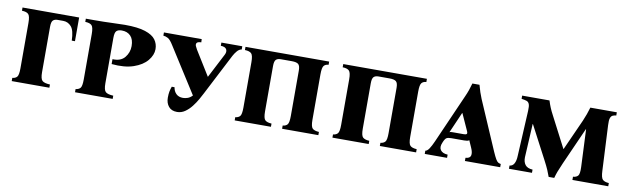

<svg xmlns="http://www.w3.org/2000/svg" viewBox="-39 -946 4446 1356"><g transform="rotate(10 2184.5 -268.0)"><path d="M58 0V-23Q80 -25 91.5 -38Q103 -51 103 -100V-425Q103 -474 89.5 -487.5Q76 -501 43 -502V-525H449V-355H426Q424 -428 400.5 -455Q377 -482 342 -482H302Q281 -482 269.5 -471Q258 -460 258 -425V-100Q258 -51 273 -38Q288 -25 328 -23V0Z M512 0V-23Q534 -25 545.5 -38Q557 -51 557 -100V-425Q557 -474 543.5 -487.5Q530 -501 497 -502V-525H557Q630 -525 686 -527.5Q742 -530 776 -530Q870 -530 923 -512.5Q976 -495 997.5 -465.5Q1019 -436 1019 -398Q1019 -356 986 -316Q953 -276 889 -254Q825 -232 732 -241V-276Q791 -273 820 -308.5Q849 -344 849 -390Q849 -438 825.5 -462.5Q802 -487 762 -487Q737 -487 724.5 -475.5Q712 -464 712 -425V-100Q712 -51 727 -38Q742 -25 782 -23V0Z M1245 12Q1205 12 1184.5 -13Q1164 -38 1164 -76Q1164 -102 1167.5 -120Q1171 -138 1178 -157H1198Q1202 -129 1220 -111Q1238 -93 1269 -93Q1285 -93 1302.5 -99Q1320 -105 1336 -122L1130 -446Q1108 -482 1091 -491.5Q1074 -501 1057 -502V-525H1328L1329 -502Q1302 -501 1296.5 -491Q1291 -481 1296.5 -468.5Q1302 -456 1308 -446L1417 -270L1508 -446Q1519 -468 1510 -484.5Q1501 -501 1469 -502V-525H1619V-502Q1601 -499 1586.5 -482Q1572 -465 1562 -446L1410 -151Q1401 -133 1385.5 -105.5Q1370 -78 1349 -51Q1328 -24 1302 -6Q1276 12 1245 12Z M2197 -425V-100Q2197 -51 2210.5 -38Q2224 -25 2257 -23V0H1997V-23Q2019 -25 2030.5 -38Q2042 -51 2042 -100V-425Q2042 -460 2028.5 -471Q2015 -482 1982 -482H1902Q1880 -482 1868.5 -471Q1857 -460 1857 -425V-100Q1857 -51 1870.5 -38Q1884 -25 1917 -23V0H1657V-23Q1679 -25 1690.5 -38Q1702 -51 1702 -100V-425Q1702 -474 1688.5 -487.5Q1675 -501 1642 -502V-525H2242V-502Q2220 -501 2208.5 -487.5Q2197 -474 2197 -425Z M2898 -425V-100Q2898 -51 2911.5 -38Q2925 -25 2958 -23V0H2698V-23Q2720 -25 2731.5 -38Q2743 -51 2743 -100V-425Q2743 -460 2729.5 -471Q2716 -482 2683 -482H2603Q2581 -482 2569.5 -471Q2558 -460 2558 -425V-100Q2558 -51 2571.5 -38Q2585 -25 2618 -23V0H2358V-23Q2380 -25 2391.5 -38Q2403 -51 2403 -100V-425Q2403 -474 2389.5 -487.5Q2376 -501 2343 -502V-525H2943V-502Q2921 -501 2909.5 -487.5Q2898 -474 2898 -425Z M3500 -100Q3515 -66 3524.5 -50Q3534 -34 3542 -29.5Q3550 -25 3561 -23V0H3308V-23Q3340 -25 3345 -46Q3350 -67 3335 -100L3313 -150Q3308 -145 3298 -143.5Q3288 -142 3277 -142H3186Q3162 -142 3151.5 -135.5Q3141 -129 3131 -105L3129 -100Q3114 -66 3128.5 -45.5Q3143 -25 3180 -23V0H3020V-23Q3034 -25 3047.5 -45.5Q3061 -66 3076 -100L3231 -452Q3241 -474 3249.5 -498Q3258 -522 3265 -548H3316Q3330 -495 3348 -452ZM3268 -185Q3283 -185 3288 -190.5Q3293 -196 3285 -213L3232 -330H3230L3165 -181Q3170 -184 3176 -184.5Q3182 -185 3190 -185Z M3910 8Q3902 -15 3891.5 -39.5Q3881 -64 3860 -104L3736 -340H3734L3721 -100Q3720 -66 3736 -45.5Q3752 -25 3789 -23V0H3624V-23Q3646 -25 3657 -45.5Q3668 -66 3669 -100L3686 -425Q3688 -460 3682 -475Q3676 -490 3662 -494.5Q3648 -499 3626 -502V-525H3822Q3830 -499 3839.5 -476Q3849 -453 3864 -425L3978 -205H3980L4079 -425Q4090 -451 4099 -475.5Q4108 -500 4115 -525H4305V-502Q4291 -501 4280 -496Q4269 -491 4263.5 -475.5Q4258 -460 4260 -425L4276 -100Q4278 -51 4291.5 -38Q4305 -25 4336 -23V0H4079V-23Q4103 -25 4114.5 -38Q4126 -51 4124 -100L4112 -369H4110L3992 -104Q3973 -61 3964.5 -38Q3956 -15 3950 8Z"/></g></svg>

Font: Bona Nova SC
Style: Bold
Weight: 700
Designer: Mateusz Machalski
Foundry: Capitalics
Version: Version 4.001; ttfautohint (v1.8.4.7-5d5b)